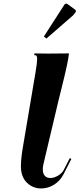

<svg xmlns="http://www.w3.org/2000/svg" viewBox="-20 -1040 442 1067"><path d="M356.9 -1016.1 397 -986.8Q401.9 -983.4 401.9 -977.1Q401.9 -975.1 397.9 -969.2L386.2 -954.6L237.8 -825.7L224.1 -837.4L338.4 -1015.1Q343.3 -1020 348.1 -1020Q351.1 -1020 356.9 -1016.1ZM247.6 -742.2 363.3 -743.2Q361.3 -719.2 350.1 -668Q338.9 -616.7 322.5 -551.5Q306.2 -486.3 305.7 -483.9L220.7 -125Q217.8 -111.3 217.8 -100.1Q217.8 -74.7 229.2 -62.7Q240.7 -50.8 259.3 -50.8Q280.8 -50.8 303 -64.2Q325.2 -77.6 334.5 -96.2L368.2 -161.6L376.5 -156.7L333.5 -72.3Q314 -34.2 280 -13.4Q246.1 7.3 209 7.3Q162.1 7.3 129.2 -25.1Q96.2 -57.6 96.2 -116.2Q96.2 -161.6 109.4 -235.4L177.2 -636.7Q186.5 -692.4 186.5 -711.9Q186.5 -722.2 184.3 -727.1Q182.1 -731.9 179.4 -732.7Q176.8 -733.4 170.4 -733.4L171.4 -743.2Z"/></svg>

Font: QumpellkaNo12
Style: Regular
Weight: 500
Designer: gluk (gluksza@wp.pl)
Foundry: gluk (gluksza@wp.pl)
Version: Version 00.480